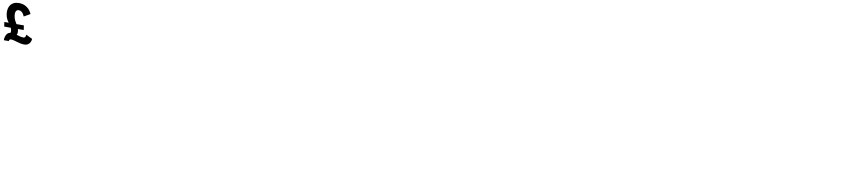

<svg xmlns="http://www.w3.org/2000/svg" viewBox="29 -2470 18481 4114"><g transform="rotate(10 9269.0 -413.0)"><path d="M-15 -387 0 -289H140C149 -272 156 -255 159 -236C162 -213 162 -197 153 -178C69 -178 36 -54 44 0H151C151 0 150 -43 188 -43C275 -43 371 15 486 15C635 15 634 -133 634 -133L496 -201C496 -201 498 -129 445 -129C376 -129 309 -162 294 -162C294 -162 314 -196 307 -243C304 -260 302 -275 298 -289H425L410 -387H249C221 -436 191 -476 179 -558C168 -634 189 -689 247 -689C337 -689 373 -574 373 -574L508 -651C508 -651 443 -841 225 -841C53 -841 -18 -714 6 -558C17 -483 47 -431 80 -387Z"/></g></svg>

Font: Poland Can Into
Style: Bold
Weight: 700
Foundry: Cannot Into Space Fonts
Version: Version 0.99